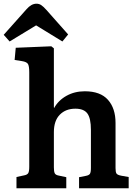

<svg xmlns="http://www.w3.org/2000/svg" viewBox="-44 -1017 743 1037"><path d="M45 0V-61L87 -70Q103 -73 108.5 -82Q114 -91 114 -117V-626Q114 -660 107 -671.5Q100 -683 74 -687L35 -693L41 -759L233 -767L247 -756V-439L248 -433Q271 -475 315 -499.5Q359 -524 414 -524Q498 -524 539 -478Q580 -432 580 -353V-109Q580 -88 585 -80Q590 -72 611 -68L651 -61V0H383V-60L419 -67Q436 -70 441.5 -78Q447 -86 447 -110V-316Q447 -378 428 -404Q409 -430 363 -430Q311 -430 279 -397.5Q247 -365 247 -303V-113Q247 -91 251.5 -81.5Q256 -72 272 -69L314 -60V0ZM8 -793 -24 -829 99 -967Q125 -997 153 -997Q167 -997 178.5 -989.5Q190 -982 207 -963L324 -831L293 -793L151 -880Z"/></svg>

Font: Literata 12pt SemiBold
Style: Regular
Weight: 600
Designer: Latin by Veronika Burian and Jose Scaglione. Greek by Irene Vlachou. Cyrillic by Vera Evstafieva.
Foundry: TypeTogether
Version: Version 3.002